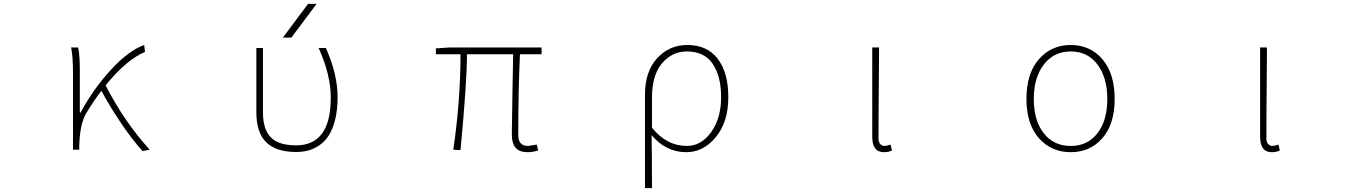

<svg xmlns="http://www.w3.org/2000/svg" viewBox="-20 -772 7040 990"><path d="M752 0 714.8 6.8Q663.1 -49.8 603.5 -138.2Q543.9 -226.6 502.9 -303.7Q464.8 -254.9 424.8 -188.5Q392.6 -135.7 388.7 -24.4V0H356.4V-396.5Q356.4 -481.4 346.7 -527.3H382.8Q391.6 -490.2 391.6 -409.2V-191.4H395.5Q462.9 -316.4 554.2 -414.6Q645.5 -512.7 723.6 -540L727.5 -503.9Q634.8 -466.8 524.4 -332Q621.1 -143.6 752 0Z M1438.5 -578.1 1568.4 -752H1612.3L1482.4 -578.1ZM1720.7 -270.5Q1720.7 -203.1 1707.5 -152.8Q1694.3 -102.5 1673.8 -71.3Q1653.3 -40 1624 -21Q1594.7 -2 1565.9 4.9Q1537.1 11.7 1506.8 11.7Q1403.3 11.7 1352.5 -38.6Q1301.8 -88.9 1301.8 -193.4V-524.4H1335.9V-193.4Q1335.9 -104.5 1376.5 -63.5Q1417 -22.5 1506.8 -22.5Q1686.5 -22.5 1685.5 -270.5Q1685.5 -385.7 1623 -524.4H1660.2Q1720.7 -390.6 1720.7 -270.5Z M2701.2 12.7Q2659.2 12.7 2639.2 -9.3Q2619.1 -31.2 2619.1 -81.1Q2619.1 -122.1 2622.1 -282.2Q2625 -442.4 2626 -492.2H2387.7Q2387.7 -347.7 2354.5 2L2317.4 0Q2354.5 -254.9 2354.5 -492.2H2227.5V-522.5L2298.8 -527.3H2772.5V-492.2H2661.1Q2652.3 -311.5 2652.3 -75.2Q2652.3 -19.5 2703.1 -19.5Q2707 -19.5 2748 -26.4L2754.9 3.9Q2726.6 12.7 2701.2 12.7Z M3305.7 198.2V-283.2Q3305.7 -404.3 3368.7 -472.2Q3431.6 -540 3523.4 -540Q3627 -540 3681.2 -468.3Q3735.4 -396.5 3735.4 -271.5Q3735.4 -142.6 3670.9 -64.9Q3606.4 12.7 3519.5 12.7Q3413.1 12.7 3339.8 -75.2Q3341.8 31.2 3341.8 198.2ZM3521.5 -19.5Q3595.7 -19.5 3647 -90.8Q3698.2 -162.1 3698.2 -271.5Q3698.2 -378.9 3654.8 -442.9Q3611.3 -506.8 3521.5 -506.8Q3446.3 -506.8 3394 -446.3Q3341.8 -385.7 3341.8 -267.6V-113.3Q3418 -19.5 3521.5 -19.5Z M4538.1 12.7Q4477.5 12.7 4477.5 -66.4V-527.3H4512.7Q4512.7 -472.7 4511.7 -378.4Q4510.7 -284.2 4510.3 -206.5Q4509.8 -128.9 4509.8 -58.6Q4509.8 -40 4518.6 -29.8Q4527.3 -19.5 4541 -19.5Q4549.8 -19.5 4572.3 -26.4L4579.1 3.9Q4561.5 12.7 4538.1 12.7Z M5272.5 -261.7Q5272.5 -392.6 5336.4 -466.3Q5400.4 -540 5501 -540Q5601.6 -540 5664.6 -466.3Q5727.5 -392.6 5727.5 -261.7Q5727.5 -132.8 5664.6 -60.1Q5601.6 12.7 5501 12.7Q5400.4 12.7 5336.4 -60.1Q5272.5 -132.8 5272.5 -261.7ZM5501 -19.5Q5587.9 -19.5 5638.7 -85Q5689.5 -150.4 5689.5 -261.7Q5689.5 -372.1 5638.7 -439.5Q5587.9 -506.8 5501 -506.8Q5414.1 -506.8 5362.3 -439.5Q5310.5 -372.1 5310.5 -261.7Q5310.5 -150.4 5361.8 -85Q5413.1 -19.5 5501 -19.5Z M6538.1 12.7Q6477.5 12.7 6477.5 -66.4V-527.3H6512.7Q6512.7 -472.7 6511.7 -378.4Q6510.7 -284.2 6510.3 -206.5Q6509.8 -128.9 6509.8 -58.6Q6509.8 -40 6518.6 -29.8Q6527.3 -19.5 6541 -19.5Q6549.8 -19.5 6572.3 -26.4L6579.1 3.9Q6561.5 12.7 6538.1 12.7Z"/></svg>

Font: Gen Shin Gothic Monospace ExtraLight
Style: Regular
Weight: 200
Designer: [Source Han Sans]
Ryoko NISHIZUKA  (kana & ideographs); Paul D. Hunt (Latin, Greek & Cyrillic); Wenlong ZHANG  (bopomofo
Version: Version 1.002.20150607